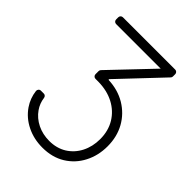

<svg xmlns="http://www.w3.org/2000/svg" viewBox="-258 -861 1201 1201"><g transform="rotate(45 343.0 -260.5)"><path d="M194.6 174.4Q132.1 143.5 94.1 88.1Q61.8 40.8 55 -16.7Q54 -25.9 60 -33Q66.1 -40.1 75.3 -40.1H100.9Q108.7 -40.1 114.3 -35Q120 -29.8 121.1 -22Q126.8 21.7 151.3 56.5Q180 98 228.7 122.2Q276.6 145.6 334.5 145.6Q399.5 145.6 448.9 115.1Q497.9 84.2 524.9 31.6Q552.2 -22 552.2 -88.1Q552.2 -160.5 518.8 -215.9Q485.1 -271 426.5 -301.8Q367.5 -332.7 290.5 -333.8H264.6Q256 -333.8 250 -339.8Q244 -345.9 244 -354.4V-381.7Q244 -389.6 249.6 -396L507.8 -667.3H113.3Q104.8 -667.3 98.9 -673.3Q93 -679.3 93 -687.9V-706.7Q93 -715.2 98.9 -721.2Q104.8 -727.3 113.3 -727.3H576.3Q584.9 -727.3 590.7 -721.2Q596.6 -715.2 596.6 -706.7V-687.1Q596.6 -678.6 591.3 -673.3L326.3 -392.8V-387.1Q411.6 -383.9 477.6 -344.5Q543.3 -304.7 579.9 -239.3Q616.8 -172.9 616.8 -88.8Q616.8 -6.7 582 60Q547.6 126.8 484 166.2Q420.1 205.6 333.8 205.6Q257.1 205.6 194.6 174.4Z"/></g></svg>

Font: DeltaSans Light
Style: Regular
Weight: 300
Designer: Rasmus Andersson
Foundry: rsms
Version: Version 3.012